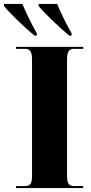

<svg xmlns="http://www.w3.org/2000/svg" viewBox="-62 -951 458 971"><path d="M113 -771H124V-783C98 -828 70 -886 51 -931H-42V-921C-15 -886 66 -808 113 -771ZM288 -771H300V-783C274 -828 245 -886 227 -931H133V-921C161 -886 242 -808 288 -771ZM19 0H359V-10H313C286 -10 277 -23 277 -63V-647C277 -690 286 -704 313 -704H359V-714H19V-704H63C91 -704 100 -690 100 -648V-61C100 -22 91 -10 63 -10H19Z"/></svg>

Font: Noto Serif Display Condensed Black
Style: Regular
Weight: 900
Width: 3
Designer: Monotype Design Team
Foundry: Monotype Imaging Inc.
Version: Version 2.009